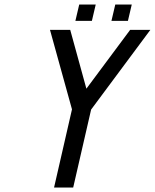

<svg xmlns="http://www.w3.org/2000/svg" viewBox="-20 -833 688 853"><path d="M202.1 0ZM565.4 -740.2ZM492.2 -813H565.4L548.3 -740.2H475.1ZM332 -813H405.3L388.2 -740.2H314.9ZM363.8 -439 558.1 -700.2H647.9L384.8 -346.2L305.2 0H220.2L299.8 -347.2L202.1 -700.2H292Z"/></svg>

Font: Pfennig
Style: Italic
Weight: 500
Italic angle: -13°
Version: Version 20120410 ; ttfautohint (v0.8)